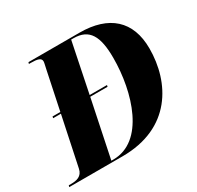

<svg xmlns="http://www.w3.org/2000/svg" viewBox="-192 -890 1093 1066"><g transform="rotate(-30 354.5 -357.0)"><path d="M-39 0H303C613 0 732 -227 732 -444C732 -621 627 -714 439 -714H112L109 -704H121C164 -704 187 -698 187 -676C187 -667 182 -650 178 -630L127 -386H77L75 -376H125L59 -62C50 -17 14 -10 -22 -10H-36ZM250 -10H237L313 -376H424L426 -386H315L380 -704H395C496 -704 532 -638 532 -499C532 -279 449 -10 250 -10Z"/></g></svg>

Font: Noto Serif Display SemiCondensed Black
Style: Italic
Weight: 900
Width: 4
Italic angle: -12°
Designer: Monotype Design Team
Foundry: Monotype Imaging Inc.
Version: Version 2.009